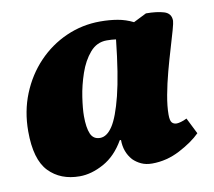

<svg xmlns="http://www.w3.org/2000/svg" viewBox="-60 -530 682 611"><g transform="rotate(-10 281.0 -225.0)"><path d="M151 12Q89 12 51.5 -27Q14 -66 14 -157Q14 -222 36.5 -277.5Q59 -333 98.5 -374.5Q138 -416 190 -439Q242 -462 300 -462Q330 -462 356 -457.5Q382 -453 406 -441L448 -462Q483 -462 506 -455Q529 -448 529 -424Q529 -418 522.5 -394.5Q516 -371 506 -338Q496 -305 486 -267.5Q476 -230 469.5 -194.5Q463 -159 463 -132Q463 -113 468.5 -106.5Q474 -100 484 -100Q489 -100 498 -102.5Q507 -105 517 -110L543 -58Q518 -33 475 -10.5Q432 12 385 12Q365 12 350 5Q335 -2 324 -13Q300 -40 300 -79H296Q269 -32 229 -10Q189 12 151 12ZM197 -174Q197 -137 205.5 -117Q214 -97 236 -97Q258 -97 276.5 -125Q295 -153 311.5 -218.5Q328 -284 340 -397Q326 -399 310 -399Q278 -399 256 -373.5Q234 -348 221 -310Q208 -272 202.5 -235Q197 -198 197 -174Z"/></g></svg>

Font: Petrona Black
Style: Italic
Weight: 900
Italic angle: -9°
Designer: Ringo R. Seeber
Foundry: Ringo R. Seeber
Version: Version 2.001; ttfautohint (v1.8.3)